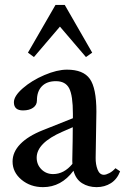

<svg xmlns="http://www.w3.org/2000/svg" viewBox="-20 -751 514 782"><path d="M118.2 -518.6 93.8 -536.6 206.1 -731H243.7L355.5 -536.6L330.1 -518.6L224.1 -642.6ZM155.3 11.2Q104 11.2 67.6 -19Q31.2 -49.3 31.2 -93.3Q31.2 -131.8 62.7 -164.3Q94.2 -196.8 154.3 -220.7L276.9 -269.5V-287.6Q276.9 -362.3 261.7 -391.4Q246.6 -420.4 207.5 -420.4Q170.9 -420.4 150.6 -399.7Q130.4 -378.9 130.4 -341.8Q130.4 -323.2 115 -312.3Q99.6 -301.3 73.7 -301.3Q36.6 -301.3 36.6 -334.5Q36.6 -359.9 73 -391.6Q109.4 -423.3 160.9 -445.3Q212.4 -467.3 252.9 -467.3Q319.3 -467.3 345.9 -429.7Q372.6 -392.1 372.6 -295.9Q372.6 -294.9 369.6 -108.9Q369.1 -81.5 377.4 -60.3Q385.7 -39.1 403.3 -39.1Q412.1 -39.1 425.5 -46.1Q439 -53.2 450.2 -65.9L469.2 -53.2Q457 -21 431.6 -4.9Q406.2 11.2 373.5 11.2Q339.8 11.2 314.2 -4.9Q288.6 -21 279.3 -55.7Q229.5 11.2 155.3 11.2ZM129.4 -108.9Q129.4 -80.6 148.7 -61.3Q168 -42 196.3 -42Q240.7 -42 274.9 -83.5Q274.9 -85.4 274.7 -90.1Q274.4 -94.7 274.4 -97.2Q276.4 -187 276.4 -232.9L234.9 -214.8Q129.4 -168.9 129.4 -108.9Z"/></svg>

Font: Elstob 6pt Medium
Style: Regular
Weight: 500
Designer: Peter S. Baker
Version: Version 1.015